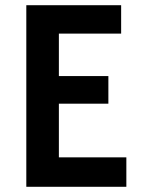

<svg xmlns="http://www.w3.org/2000/svg" viewBox="-20 -717 541 737"><path d="M81 0V-697H445V-588H206V-425H396V-319H206V-113H465V0Z"/></svg>

Font: Alatsi
Style: Regular
Weight: 400
Designer: Spyros Zevelakis, Eben Sorkin
Foundry: www.sorkintype.com
Version: Version 1.008; ttfautohint (v1.8.4.7-5d5b)